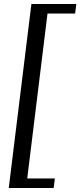

<svg xmlns="http://www.w3.org/2000/svg" viewBox="-20 -756 404 966"><path d="M250 190 256 142H117L219 -688H358L364 -736H138L24 190Z"/></svg>

Font: Gamestation Display
Style: Italic
Weight: 400
Designer: Jonas Hecksher
Foundry: Jonas Hecksher, Playtypeª, e-types AS
Version: Version 1.003